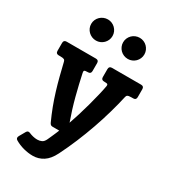

<svg xmlns="http://www.w3.org/2000/svg" viewBox="-214 -838 974 1101"><g transform="rotate(30 273.0 -287.5)"><path d="M538.6 -433.1Q538.6 -414.1 519.5 -414.1H509.3Q499 -414.1 492.7 -413.1Q486.3 -412.1 482.7 -409.9Q479 -407.7 477.3 -404.3Q475.6 -400.9 474.6 -396Q462.9 -343.3 446 -284.2Q429.2 -225.1 408 -164.6Q386.7 -104 361.6 -43.9Q336.4 16.1 308.6 71.8Q285.2 118.7 253.7 138.9Q222.2 159.2 184.6 159.2Q154.3 159.2 123 150.9Q91.8 142.6 65.4 127Q50.3 118.2 59.6 101.1L82.5 61Q90.8 46.4 107.4 54.2Q117.2 58.6 131.8 62.3Q146.5 65.9 160.6 65.9Q175.8 65.9 189.2 59.8Q202.6 53.7 211.4 34.2Q215.8 24.4 219.7 15.9Q223.6 7.3 227.5 -1.7Q231.4 -10.7 235.6 -20.3Q239.7 -29.8 244.6 -42H200.7Q191.4 -42 187 -46.4Q182.6 -50.8 179.7 -57.1Q160.2 -99.6 144.3 -141.8Q128.4 -184.1 115.5 -226.6Q102.5 -269 91.6 -311.8Q80.6 -354.5 70.3 -397.9Q68.4 -407.2 61.8 -410.6Q55.2 -414.1 36.6 -414.1H26.4Q7.3 -414.1 7.3 -433.1V-485.8Q7.3 -504.9 26.4 -504.9H220.2Q239.3 -504.9 239.3 -485.8V-433.1Q239.3 -414.1 220.2 -414.1H217.3Q200.7 -414.1 196.8 -410.4Q192.9 -406.7 195.3 -396Q209 -330.6 228 -257.3Q247.1 -184.1 273.4 -110.8Q284.2 -141.1 295.9 -179.2Q307.6 -217.3 318.4 -256.6Q329.1 -295.9 338.1 -333.3Q347.2 -370.6 352.1 -398.9Q353.5 -407.2 349.9 -410.6Q346.2 -414.1 329.6 -414.1H326.7Q307.6 -414.1 307.6 -433.1V-485.8Q307.6 -504.9 326.7 -504.9H519.5Q538.6 -504.9 538.6 -485.8ZM238.3 -664.1Q238.3 -649.4 232.7 -636.7Q227.1 -624 217.5 -614.5Q208 -605 195.3 -599.6Q182.6 -594.2 168.5 -594.2Q153.8 -594.2 140.9 -599.6Q127.9 -605 118.2 -614.5Q108.4 -624 102.8 -636.7Q97.2 -649.4 97.2 -664.1Q97.2 -678.7 102.8 -691.4Q108.4 -704.1 118.2 -713.6Q127.9 -723.1 140.9 -728.5Q153.8 -733.9 168.5 -733.9Q182.6 -733.9 195.3 -728.5Q208 -723.1 217.5 -713.6Q227.1 -704.1 232.7 -691.4Q238.3 -678.7 238.3 -664.1ZM449.2 -664.1Q449.2 -649.4 443.6 -636.7Q438 -624 428.5 -614.5Q418.9 -605 406.2 -599.6Q393.6 -594.2 379.4 -594.2Q364.7 -594.2 351.8 -599.6Q338.9 -605 329.3 -614.5Q319.8 -624 314.2 -636.7Q308.6 -649.4 308.6 -664.1Q308.6 -678.7 314.2 -691.4Q319.8 -704.1 329.3 -713.6Q338.9 -723.1 351.8 -728.5Q364.7 -733.9 379.4 -733.9Q393.6 -733.9 406.2 -728.5Q418.9 -723.1 428.5 -713.6Q438 -704.1 443.6 -691.4Q449.2 -678.7 449.2 -664.1Z"/></g></svg>

Font: New Telegraph
Style: Bold
Weight: 700
Designer: Frank Baranowski
Foundry: Frank Baranowski
Version: Version 3.001